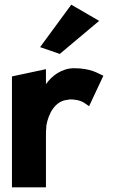

<svg xmlns="http://www.w3.org/2000/svg" viewBox="-20 -789 491 819"><path d="M151 -588 235 -559 403 -700 284 -769ZM421 -466 412 -470C400 -475 368 -498 296 -498C244 -498 201 -466 176 -430V-494L31 -463V10H176V-201C176 -220 176 -237 178 -255C187 -305 215 -358 267 -363C270 -363 275 -365 278 -365C324 -365 341 -349 350 -343L360 -336Z"/></svg>

Font: Bluebird
Style: SfBdNrw
Weight: 700
Designer: Jasper
Foundry: Cannot Into Space Fonts
Version: Version 0.98